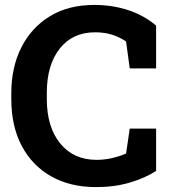

<svg xmlns="http://www.w3.org/2000/svg" viewBox="-20 -741 691 771"><path d="M365.7 10.3Q261.7 10.3 185.3 -33Q108.9 -76.2 67.1 -155.5Q25.4 -234.9 25.4 -343.3V-367.2Q25.4 -470.7 65.7 -550.5Q106 -630.4 180.4 -675.8Q254.9 -721.2 358.4 -721.2Q430.2 -721.2 493.7 -700.7Q557.1 -680.2 606.9 -638.2V-466.3H501L486.3 -574.2Q461.9 -591.3 431.2 -601.3Q400.4 -611.3 361.8 -611.3Q271.5 -611.3 219.7 -545.7Q168 -480 168 -368.2V-343.3Q168 -231 221.7 -165Q275.4 -99.1 368.2 -99.1Q398.9 -99.1 429.9 -106.2Q460.9 -113.3 486.3 -124.5L501 -224.6H606.9V-54.7Q565.4 -27.3 503.4 -8.5Q441.4 10.3 365.7 10.3Z"/></svg>

Font: Roboto Slab
Style: Bold
Weight: 700
Designer: Google
Version: Version 2.000; ttfautohint (v1.8.1.43-b0c9)